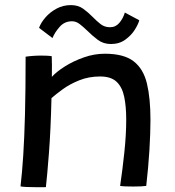

<svg xmlns="http://www.w3.org/2000/svg" viewBox="-20 -746 705 772"><path d="M164.5 6.5Q155 6.5 141.5 6.8Q128 7 114.5 6.5Q101.5 6.5 85.8 5.8Q70 5 62.5 3.5Q69 -52 73.5 -122Q78 -192 80.5 -288Q83 -384 83 -518Q95 -520 111.5 -521.2Q128 -522.5 146 -522.5Q157 -522.5 168.2 -522Q179.5 -521.5 188 -520Q188.5 -512 188.8 -484.8Q189 -457.5 188.5 -437Q207 -457.5 241 -479Q275 -500.5 317 -515.2Q359 -530 401.5 -530Q477.5 -530 517 -499.8Q556.5 -469.5 570.8 -410.2Q585 -351 585 -264Q585 -212.5 580.8 -142.5Q576.5 -72.5 568 1.5Q552 4 516.5 4Q500.5 4 486 3.5Q471.5 3 463 1.5Q472.5 -62.5 480 -133.5Q487.5 -204.5 487.5 -265.5Q487.5 -317.5 479.5 -356.5Q471.5 -395.5 449 -417Q426.5 -438.5 382.5 -438.5Q337 -438.5 299 -423.2Q261 -408 232.8 -387.5Q204.5 -367 187 -351.5Q184 -225 176.8 -130.8Q169.5 -36.5 164.5 6.5ZM137 -634Q144.5 -655 162.8 -676Q181 -697 207.2 -711.2Q233.5 -725.5 265 -725.5Q294.5 -725.5 315 -710.5Q335.5 -695.5 352.5 -678Q368 -662 384.2 -649.2Q400.5 -636.5 422.5 -636.5Q445 -636.5 460 -654.2Q475 -672 482 -695.5L540 -664.5Q536.5 -650 522.5 -627.2Q508.5 -604.5 484.2 -586.8Q460 -569 426 -569Q395.5 -569 373 -586Q350.5 -603 331.5 -622Q316 -637 301 -648.8Q286 -660.5 269.5 -660.5Q239.5 -660.5 219.8 -638Q200 -615.5 191 -593Z"/></svg>

Font: Grandstander
Style: Regular
Weight: 400
Designer: Tyler Finck
Foundry: Etcetera Type Co
Version: Version 1.200; ttfautohint (v1.8.3)